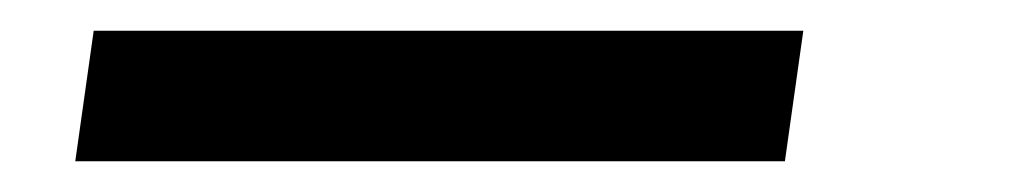

<svg xmlns="http://www.w3.org/2000/svg" viewBox="-20 -20 660 125"><path d="M29 85 41 0H503L491 85Z"/></svg>

Font: Plus Jakarta Sans Medium
Style: Italic
Weight: 500
Italic angle: -8°
Designer: Gumpita Rahayu
Foundry: Tokotype
Version: Version 2.071; ttfautohint (v1.8.4.7-5d5b);gftools[0.9.29]